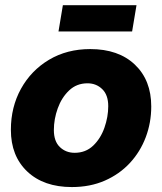

<svg xmlns="http://www.w3.org/2000/svg" viewBox="-20 -719 633 750"><path d="M260.7 11.7Q150.9 11.7 86.7 -48.8Q22.5 -109.4 22.5 -211.9Q22.5 -300.8 62 -372.3Q101.6 -443.8 171.6 -485.6Q241.7 -527.3 332.5 -527.3Q442.9 -527.3 506.8 -466.6Q570.8 -405.8 570.8 -303.2Q570.8 -239.7 549.3 -182.9Q527.8 -126 487.3 -82.3Q446.8 -38.6 389.4 -13.4Q332 11.7 260.7 11.7ZM271.5 -122.1Q314.5 -122.1 343.8 -149.9Q373 -177.7 387.9 -220Q402.8 -262.2 402.8 -304.2Q402.8 -348.1 379.4 -370.8Q356 -393.6 321.8 -393.6Q279.3 -393.6 250 -365.7Q220.7 -337.9 205.6 -295.9Q190.4 -253.9 190.4 -210.9Q190.4 -167 213.9 -144.5Q237.3 -122.1 271.5 -122.1ZM513.2 -698.7 496.1 -596.2H208.5L225.6 -698.7Z"/></svg>

Font: Inter Display ExtraBold
Style: Italic
Weight: 800
Italic angle: -9.39999°
Designer: Rasmus Andersson
Foundry: rsms
Version: Version 4.000;git-a52131595